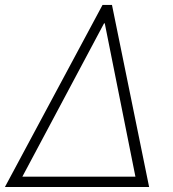

<svg xmlns="http://www.w3.org/2000/svg" viewBox="-35 -747 692 767"><path d="M-15.3 0 374.6 -727.3H412.3L560.7 0ZM54.3 -41.2H506L383.5 -653.8H380.7Z"/></svg>

Font: Inter P Extra Light
Style: Italic
Weight: 200
Italic angle: 9.39999°
Designer: Rasmus Andersson
Foundry: rsms
Version: Version 3.018;git-588b23468